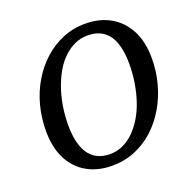

<svg xmlns="http://www.w3.org/2000/svg" viewBox="-125 -804 928 940"><g transform="rotate(-20 339.5 -333.5)"><path d="M304 16Q230 16 174 -15.5Q118 -47 87 -107.5Q56 -168 56 -254Q56 -322 72.5 -385Q89 -448 121 -502Q153 -556 197.5 -596.5Q242 -637 297 -660Q352 -683 415 -683Q490 -683 546 -651Q602 -619 633.5 -559Q665 -499 665 -413Q665 -345 648 -282Q631 -219 599 -164.5Q567 -110 522.5 -69.5Q478 -29 423 -6.5Q368 16 304 16ZM314 -41Q349 -41 380.5 -55.5Q412 -70 438 -95.5Q464 -121 485.5 -156Q507 -191 521.5 -234Q536 -277 544 -325.5Q552 -374 552 -425Q552 -490 536 -535Q520 -580 487.5 -602.5Q455 -625 406 -625Q371 -625 340 -611Q309 -597 282 -571.5Q255 -546 234.5 -511Q214 -476 199 -433.5Q184 -391 176 -342.5Q168 -294 168 -243Q168 -178 184 -133Q200 -88 232.5 -64.5Q265 -41 314 -41Z"/></g></svg>

Font: Source Serif 4 Medium
Style: Italic
Weight: 500
Italic angle: -12°
Designer: Frank Grießhammer
Foundry: Adobe Systems Incorporated
Version: Version 4.004;hotconv 1.0.116;makeotfexe 2.5.65601